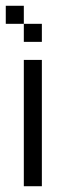

<svg xmlns="http://www.w3.org/2000/svg" viewBox="-20 -645 228 665"><path d="M62.5 -437.5H125V0H62.5ZM0 -625H62.5V-562.5H0ZM62.5 -562.5H125V-500H62.5Z"/></svg>

Font: Pixel Operator SC
Style: Regular
Weight: 400
Designer: Jayvee Enaguas (GrandChaos9000)
Foundry: The Grandoplex Project
Version: Version 1.4.1 (September 5, 2015)